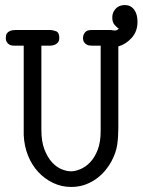

<svg xmlns="http://www.w3.org/2000/svg" viewBox="-20 -730 565 761"><path d="M3 -580Q3 -591 7 -597Q11 -603 17 -606Q23 -609 29 -610Q35 -611 40 -611H178Q190 -611 202.5 -606Q215 -601 215 -580Q215 -569 210.5 -563Q206 -557 200 -554Q194 -551 188 -550Q182 -549 179 -549H144V-215Q144 -169 156 -138Q168 -107 185.5 -87.5Q203 -68 223.5 -59.5Q244 -51 262 -51Q278 -51 298.5 -59.5Q319 -68 337 -86.5Q355 -105 367 -135.5Q379 -166 379 -211V-549H347Q343 -549 336.5 -549.5Q330 -550 324 -553Q318 -556 313.5 -562.5Q309 -569 309 -580Q309 -591 316.5 -601Q324 -611 341 -611H415Q423 -611 427 -610Q431 -609 435 -609Q438 -609 441.5 -610Q445 -611 451 -616Q445 -620 435 -630.5Q425 -641 425 -661Q425 -681 438.5 -695.5Q452 -710 475 -710Q498 -710 511.5 -692Q525 -674 525 -644Q525 -605 501.5 -579.5Q478 -554 449 -546V-222Q449 -187 444.5 -156Q440 -125 422 -91Q413 -74 398.5 -56Q384 -38 364 -23Q344 -8 318.5 1.5Q293 11 262 11Q224 11 190.5 -5Q157 -21 131.5 -48.5Q106 -76 91 -113.5Q76 -151 74 -195V-549H38Q35 -549 29 -549.5Q23 -550 17.5 -553Q12 -556 7.5 -562.5Q3 -569 3 -580Z"/></svg>

Font: CMU Typewriter Custom
Style: Regular
Weight: 500
Monospace: yes
Version: Version 0.7.0